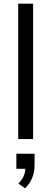

<svg xmlns="http://www.w3.org/2000/svg" viewBox="-20 -756 278 1044"><path d="M79 0H160V-736H79ZM80 242 116 268C152 234 168 190 168 140V80H69V162H118C116 190 108 213 80 242Z"/></svg>

Font: Poppy and Pepper
Style: Regular
Weight: 400
Designer: Thy Ha
Foundry: Thy Ha
Version: Version 0.001;Glyphs 3.2 (3227)